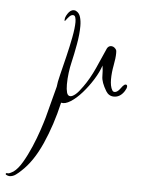

<svg xmlns="http://www.w3.org/2000/svg" viewBox="-190 -407 559 737"><g transform="rotate(5 89.0 -39.0)"><path d="M-135 287Q-141 285 -141 282Q-141 277 -132 279Q-126 278 -121 275Q-116 272 -112 270Q-95 258 -78.5 230Q-62 202 -47.5 168Q-33 134 -22.5 102.5Q-12 71 -7 53Q-2 34 7 -0.5Q16 -35 25 -69Q26 -84 34 -116Q42 -148 51.5 -187Q61 -226 68 -262.5Q75 -299 75 -322Q75 -333 72.5 -340.5Q70 -348 63 -348Q56 -348 49 -340.5Q42 -333 37.5 -326.5Q33 -320 33 -324Q31 -335 41.5 -351Q52 -367 65 -367Q71 -367 75 -364Q86 -358 90.5 -343Q95 -328 95 -308Q95 -277 88 -238Q81 -199 73 -165Q69 -149 66 -126Q63 -103 63 -81Q63 -62 66.5 -49.5Q70 -37 80 -37Q88 -37 99.5 -46.5Q111 -56 127 -79Q150 -111 169 -153Q188 -195 204 -232Q209 -241 218 -242H221Q227 -242 232.5 -237.5Q238 -233 240 -228Q241 -225 241 -217Q241 -198 235.5 -169.5Q230 -141 230 -115Q230 -103 232 -92Q234 -81 239 -73Q242 -68 248 -68Q257 -68 266.5 -79.5Q276 -91 277 -93Q283 -100 288 -100Q294 -100 294 -93Q294 -86 287 -75Q271 -50 247 -50Q227 -50 216 -68Q196 -101 196 -123.5Q196 -146 193 -165Q185 -140 167 -111Q149 -82 127 -57Q105 -32 83.5 -18.5Q62 -5 47 -9Q27 78 -5.5 151Q-38 224 -82 264Q-90 272 -101.5 280.5Q-113 289 -126 289Q-129 289 -135 287Z"/></g></svg>

Font: Fuggles
Style: Regular
Weight: 400
Designer: Rob Leuschke
Foundry: Robert E. Leuschke
Version: Version 1.100; ttfautohint (v1.8.3)